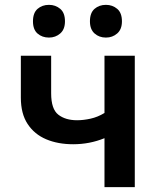

<svg xmlns="http://www.w3.org/2000/svg" viewBox="-20 -772 640 792"><path d="M411 0V-202Q350 -177 282 -177Q219 -177 170.5 -197.5Q122 -218 94 -260.5Q66 -303 66 -369V-542H191V-387Q191 -322 220.5 -299Q250 -276 298 -276Q324 -276 353.5 -282.5Q383 -289 411 -306V-542H536V0ZM417 -617Q389 -617 370 -634Q351 -651 351 -684Q351 -719 370 -735.5Q389 -752 417 -752Q444 -752 463.5 -735.5Q483 -719 483 -684Q483 -651 463.5 -634Q444 -617 417 -617ZM182 -617Q154 -617 135 -633.5Q116 -650 116 -684Q116 -719 135 -735.5Q154 -752 182 -752Q209 -752 228.5 -735.5Q248 -719 248 -684Q248 -651 228.5 -634Q209 -617 182 -617Z"/></svg>

Font: Noto Sans Mono SemiBold
Style: Regular
Weight: 600
Designer: Monotype Design Team
Foundry: Monotype Imaging Inc.
Version: Version 2.014; ttfautohint (v1.8.4.7-5d5b)